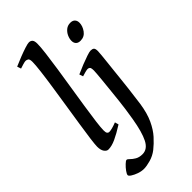

<svg xmlns="http://www.w3.org/2000/svg" viewBox="-304 -803 1108 1108"><g transform="rotate(-45 250.5 -249.0)"><path d="M226.1 -41.5Q178.2 -11.2 144 4.4Q109.9 20 83 20Q69.3 20 58.6 5.1Q47.9 -9.8 47.9 -38.1Q47.9 -54.2 53.7 -98.6Q59.6 -143.1 69.1 -204.3Q78.6 -265.6 89.1 -333Q99.6 -400.4 109.1 -463.6Q118.7 -526.9 124.5 -575.7Q130.4 -624.5 130.4 -647.5Q130.4 -669.9 122.6 -675Q114.7 -680.2 105.5 -680.2Q99.6 -680.2 84 -675.8Q68.4 -671.4 56.2 -667L48.3 -690.9Q75.7 -703.1 106 -714.8Q136.2 -726.6 160.6 -734.4Q185.1 -742.2 194.8 -742.2Q208.5 -742.2 216.6 -733.4Q224.6 -724.6 224.6 -702.1Q224.6 -676.8 218.5 -627.4Q212.4 -578.1 202.9 -515.1Q193.4 -452.1 182.6 -385Q171.9 -317.9 162.4 -255.9Q152.8 -193.8 146.7 -146.5Q140.6 -99.1 140.6 -77.1Q140.6 -60.5 145.5 -54.4Q150.4 -48.3 157.7 -48.3Q178.2 -48.3 219.7 -64.5ZM481.9 -616.2Q481.9 -589.4 463.4 -563.5Q444.8 -537.6 412.6 -537.6Q394 -537.6 384.5 -547.6Q375 -557.6 375 -574.2Q375 -591.8 383.3 -610.1Q391.6 -628.4 407 -640.9Q422.4 -653.3 443.8 -653.3Q462.4 -653.3 472.2 -643.1Q481.9 -632.8 481.9 -616.2ZM441.4 -424.8Q441.4 -417 439 -392.1Q436.5 -367.2 433.1 -335.7Q429.7 -304.2 426.5 -275.4Q423.3 -246.6 421.9 -231Q418.5 -199.2 412.6 -147Q406.7 -94.7 398.4 -36.1Q388.2 31.2 366.9 76.7Q345.7 122.1 318.4 152.3Q291 182.6 263.2 204.6Q236.3 225.6 203.4 234.9Q170.4 244.1 149.4 244.1Q128.4 244.1 106.9 236.6Q85.4 229 70.8 219.5Q56.2 210 56.2 203.1Q56.2 194.8 67.9 178.7Q79.6 162.6 93.8 149.2Q107.9 135.7 114.3 135.7Q120.6 135.7 130.9 146.5Q141.1 157.2 158.7 167.7Q176.3 178.2 202.6 178.2Q243.7 178.2 267.1 132.1Q290.5 85.9 305.7 -5.4Q317.9 -77.6 324 -135Q330.1 -192.4 333 -220.2Q334 -231.9 336.2 -252.4Q338.4 -272.9 340.6 -295.4Q342.8 -317.9 344.2 -335.9Q345.7 -354 345.7 -361.3Q345.7 -383.8 339.8 -388.9Q334 -394 325.7 -394Q319.3 -394 304.4 -390.1Q289.6 -386.2 277.8 -382.3L270 -405.3Q297.9 -418 327.4 -429.7Q356.9 -441.4 380.4 -449.2Q403.8 -457 413.1 -457Q426.8 -457 434.1 -451.2Q441.4 -445.3 441.4 -424.8Z"/></g></svg>

Font: Gentium Book Plus
Style: Italic
Weight: 400
Italic angle: -8°
Designer: Victor Gaultney, Annie Olsen, Iska Routamaa, Becca Hirsbrunner
Foundry: SIL International
Version: Version 6.101